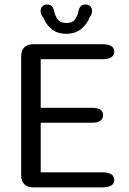

<svg xmlns="http://www.w3.org/2000/svg" viewBox="-20 -810 556 830"><path d="M474 -587Q474 -554 421.5 -554H156V-344H376Q402.5 -344 414 -335.8Q425.5 -327.5 425.5 -312Q425.5 -296.5 414 -288Q402.5 -279.5 376 -279.5H156V-65H421.5Q474 -65 474 -32Q474 0 421.5 0H125.5Q71.5 0 71.5 -54V-565Q71.5 -619 125.5 -619H421.5Q474 -619 474 -587ZM351 -790.5Q363.5 -790.5 370.8 -782.8Q378 -775 378 -762Q378 -756.5 375.8 -749.5Q373.5 -742.5 367.5 -735.5Q357 -706.5 331.5 -685.2Q306 -664 266 -664Q227 -664 202.8 -684.5Q178.5 -705 168 -733Q161 -740 158.2 -747.5Q155.5 -755 155.5 -761.5Q155.5 -774.5 163 -782.5Q170.5 -790.5 182.5 -790.5Q198 -790.5 205 -781.8Q212 -773 214.5 -759.5Q218 -742.5 229.2 -726.5Q240.5 -710.5 267 -710.5Q293.5 -710.5 304.5 -726.5Q315.5 -742.5 318.5 -759.5Q321 -773 328 -781.8Q335 -790.5 351 -790.5Z"/></svg>

Font: Sono
Style: Regular
Weight: 400
Designer: Tyler Finck
Foundry: Tyler Finck
Version: Version 2.112